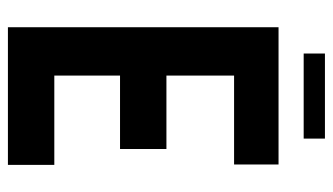

<svg xmlns="http://www.w3.org/2000/svg" viewBox="-198 -643 841 485"><g transform="rotate(90 222.5 -400.5)"><path d="M115.2 -800.8H330.1V-747.1H115.2ZM48.8 0V-683.6H395.5V-571.3H170.9V-400.4H356.4V-283.2H170.9V-117.2H396.5V0Z"/></g></svg>

Font: California Gothic
Style: Regular
Weight: 400
Version: Version 2.2;